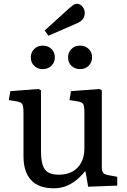

<svg xmlns="http://www.w3.org/2000/svg" viewBox="-20 -988 674 1022"><path d="M265.1 14.2Q186 14.2 145.5 -29.5Q105 -73.2 105 -157.2V-386.2Q105 -422.4 98.9 -433.1Q92.8 -443.8 70.8 -448.2L26.9 -455.1L35.2 -502.9L186 -514.2L198.2 -506.8V-186Q198.2 -138.2 207 -110.1Q215.8 -82 236.8 -70.1Q257.8 -58.1 293.9 -58.1Q335.9 -58.1 366 -75Q396 -91.8 412.6 -123.3Q429.2 -154.8 429.2 -196.8V-386.2Q429.2 -421.4 423.6 -432.6Q418 -443.8 395 -448.2L350.1 -455.1L357.9 -502.9L509.8 -514.2L522 -506.8V-101.1Q522 -77.1 528.6 -68.6Q535.2 -60.1 554.2 -56.2L604 -46.9V0L449.2 5.9L435.1 -75.2H432.1Q406.2 -44.4 380.1 -24.7Q354 -4.9 326.2 4.6Q298.3 14.2 265.1 14.2ZM237.8 -797.9 217.8 -825.7 349.1 -944.8Q362.3 -956.1 370.6 -961.9Q378.9 -967.8 388.2 -967.8Q407.2 -967.8 419.2 -952.4Q431.2 -937 431.2 -919.9Q431.2 -898.9 420.2 -885.5Q409.2 -872.1 389.2 -863.8ZM406.2 -620.1Q378.4 -620.1 360.4 -637.5Q342.3 -654.8 342.3 -682.1Q342.3 -709 360.1 -727.1Q377.9 -745.1 406.2 -745.1Q434.1 -745.1 452.1 -727.5Q470.2 -710 470.2 -683.1Q470.2 -656.2 452.1 -638.2Q434.1 -620.1 406.2 -620.1ZM207 -620.1Q180.2 -620.1 162.1 -637.5Q144 -654.8 144 -682.1Q144 -709 162.1 -727.1Q180.2 -745.1 207 -745.1Q235.8 -745.1 253.9 -727.5Q272 -710 272 -683.1Q272 -656.2 253.9 -638.2Q235.8 -620.1 207 -620.1Z"/></svg>

Font: Literata
Style: Regular
Weight: 400
Designer: Latin by Veronika Burian and Jose Scaglione. Greek by Irene Vlachou. Cyrillic by Vera Evstafieva.
Foundry: TypeTogether
Version: Version 3.002